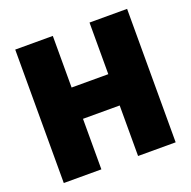

<svg xmlns="http://www.w3.org/2000/svg" viewBox="-121 -793 907 912"><g transform="rotate(-20 332.5 -337.0)"><path d="M49.7 0V-674.5H239.7V-413.6H425.2V-674.5H615.2V0H425.2V-255.4H239.7V0Z"/></g></svg>

Font: Titillium Web SemiBold
Style: Regular
Weight: 600
Designer: Mohamed Gaber, Accademia di Belle Arti di Urbino
Foundry: Kief Type Foundry, Accademia di Belle Arti di Urbino
Version: Version 3.000; ttfautohint (v1.8.4)